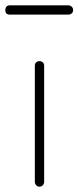

<svg xmlns="http://www.w3.org/2000/svg" viewBox="-63 -702 295 722"><path d="M85 -472Q93 -472 98 -467.5Q103 -463 103 -455V-18Q103 -11 98 -5.5Q93 0 85 0Q78 0 73 -5.5Q68 -11 68 -18V-455Q68 -463 73 -467.5Q78 -472 85 -472ZM-43 -664Q-43 -672 -38.5 -677Q-34 -682 -26 -682H194Q201 -682 206.5 -677Q212 -672 212 -664Q212 -656 206.5 -651.5Q201 -647 194 -647H-26Q-43 -647 -43 -664Z"/></svg>

Font: AkaAcidDosis
Style: ExtraLight
Weight: 250
Designer: Edgar Tolentino, Pablo Impallari, Igino Marini, Aka-Acid
Foundry: Edgar Tolentino, Pablo Impallari, Igino Marini, Aka-Acid
Version: Version 1.007